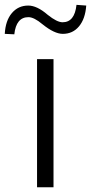

<svg xmlns="http://www.w3.org/2000/svg" viewBox="-67 -788 383 808"><path d="M88.9 0V-539.1H158.2V0ZM-46.9 -645.5Q-43.9 -701.2 -17.1 -732.9Q9.8 -764.6 51.8 -764.6Q88.9 -764.6 133.8 -725.6Q172.9 -694.3 196.3 -694.3Q247.1 -694.3 254.9 -767.6L295.9 -764.6Q292 -709 265.6 -677.2Q239.3 -645.5 197.3 -645.5Q162.1 -645.5 112.3 -685.5Q76.2 -715.8 52.7 -715.8Q1 -715.8 -6.8 -643.6Z"/></svg>

Font: Min Sans Light
Style: Regular
Weight: 300
Designer: Jinseong-Kim, NotoSansCJK, Nunito
Foundry: Jinseong-Kim
Version: Version 1.400;Glyphs 3.1.2 (3151)